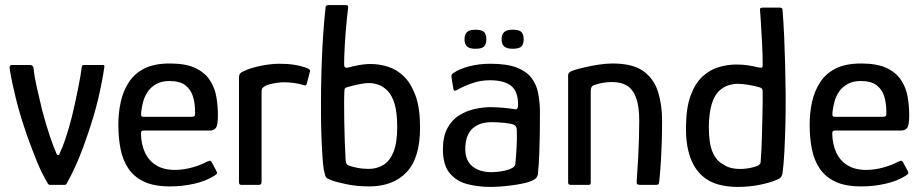

<svg xmlns="http://www.w3.org/2000/svg" viewBox="-20 -728 3633 756"><path d="M178 0Q171 0 168 -6Q143 -48 124 -95.5Q105 -143 88 -190Q60 -270 43.5 -336Q27 -402 19 -452Q15 -472 26 -472H99Q104 -472 107.5 -469Q111 -466 112 -461Q115 -428 124.5 -386Q134 -344 146 -294Q161 -238 175.5 -194.5Q190 -151 202 -124Q205 -117 209 -117.5Q213 -118 215 -124Q225 -144 237.5 -181Q250 -218 263 -268Q276 -323 287 -377Q298 -431 302 -465Q303 -472 309 -472H386Q392 -472 391 -465Q383 -408 366.5 -338.5Q350 -269 324 -195Q309 -149 289 -101Q269 -53 243 -6Q240 0 235 0Z M446 -237Q446 -284 455.5 -327Q465 -370 487.5 -404.5Q510 -439 549 -458.5Q588 -478 649 -478Q712 -478 749.5 -460Q787 -442 806.5 -412Q826 -382 832 -346Q838 -310 838 -274Q838 -235 830 -224.5Q822 -214 806 -214H545Q541 -214 538 -212Q535 -210 535 -201Q536 -160 550.5 -128Q565 -96 594.5 -77.5Q624 -59 668 -59Q702 -59 736 -68.5Q770 -78 790 -89Q800 -94 805.5 -95Q811 -96 816 -85L832 -55Q836 -48 834 -44.5Q832 -41 824 -36Q791 -15 744.5 -4.5Q698 6 650 6Q587 6 547.5 -12.5Q508 -31 485.5 -64.5Q463 -98 454.5 -142Q446 -186 446 -237ZM748 -288Q748 -322 739.5 -349Q731 -376 709.5 -392.5Q688 -409 647 -409Q617 -409 596 -397.5Q575 -386 562.5 -368Q550 -350 544 -328.5Q538 -307 536 -287Q535 -275 536.5 -271.5Q538 -268 546 -268H733Q742 -268 745.5 -271Q749 -274 748 -288Z M1081 -477Q1146 -477 1191 -459Q1197 -456 1199.5 -453Q1202 -450 1200 -445L1188 -399Q1186 -393 1183.5 -392Q1181 -391 1175 -393Q1157 -399 1136 -401.5Q1115 -404 1099 -404Q1083 -404 1068 -401.5Q1053 -399 1041.5 -396Q1030 -393 1025 -390Q1020 -387 1015 -383Q1010 -379 1010 -365V-14Q1010 -5 1007 -2.5Q1004 0 998 0H930Q927 0 924 -2Q921 -4 921 -12V-418Q921 -433 925 -438Q929 -443 938 -447Q967 -461 1007.5 -469Q1048 -477 1081 -477Z M1434 6Q1383 6 1342.5 -3Q1302 -12 1291 -16Q1277 -21 1270 -25Q1263 -29 1260.5 -37Q1258 -45 1255 -59Q1252 -77 1249.5 -114.5Q1247 -152 1245.5 -195.5Q1244 -239 1244 -275Q1243 -388 1247.5 -498Q1252 -608 1262 -699Q1262 -704 1265 -706Q1268 -708 1274 -708H1339Q1350 -708 1350.5 -704Q1351 -700 1350 -691Q1348 -674 1345.5 -650.5Q1343 -627 1341 -600.5Q1339 -574 1337.5 -549Q1336 -524 1335.5 -504.5Q1335 -485 1335 -474Q1335 -465 1339.5 -462.5Q1344 -460 1351 -462Q1364 -466 1390 -471Q1416 -476 1440 -476Q1474 -476 1508.5 -465Q1543 -454 1571 -426.5Q1599 -399 1616.5 -350.5Q1634 -302 1634 -226Q1634 -105 1580.5 -49.5Q1527 6 1434 6ZM1432 -63Q1464 -63 1489.5 -78.5Q1515 -94 1529.5 -130Q1544 -166 1544 -228Q1544 -284 1534 -318Q1524 -352 1506.5 -370Q1489 -388 1470 -394.5Q1451 -401 1432 -401Q1421 -401 1403.5 -398Q1386 -395 1370.5 -391Q1355 -387 1348 -385Q1343 -384 1339.5 -381Q1336 -378 1336 -370Q1335 -351 1335 -320Q1335 -289 1335.5 -250.5Q1336 -212 1337.5 -172Q1339 -132 1341 -95Q1342 -87 1344.5 -83Q1347 -79 1351 -77Q1364 -72 1385.5 -67.5Q1407 -63 1432 -63Z M1911 8Q1861 8 1818.5 -3.5Q1776 -15 1750 -47Q1724 -79 1724 -140Q1724 -191 1742 -224Q1760 -257 1789 -274.5Q1818 -292 1850 -299Q1882 -306 1910 -306Q1937 -306 1963.5 -303.5Q1990 -301 2007 -298Q2020 -295 2020 -315Q2020 -368 1992.5 -390Q1965 -412 1909 -412Q1871 -412 1836.5 -399.5Q1802 -387 1780 -374Q1772 -370 1769 -371Q1766 -372 1765 -379L1758 -422Q1757 -431 1758.5 -434Q1760 -437 1766 -441Q1790 -457 1828 -467Q1866 -477 1911 -477Q1976 -477 2014.5 -462Q2053 -447 2072.5 -421.5Q2092 -396 2098.5 -363.5Q2105 -331 2106 -295Q2106 -247 2105.5 -205.5Q2105 -164 2103.5 -124Q2102 -84 2098 -42Q2096 -33 2091.5 -27.5Q2087 -22 2074 -16Q2060 -10 2038.5 -5.5Q2017 -1 1994 2Q1971 5 1949 6.5Q1927 8 1911 8ZM1916 -50Q1925 -50 1939.5 -51.5Q1954 -53 1969.5 -56.5Q1985 -60 1996 -66Q2007 -72 2009 -81Q2012 -109 2014 -146Q2016 -183 2015 -215Q2015 -232 2003 -237Q1990 -242 1964.5 -244.5Q1939 -247 1912 -247Q1898 -247 1881 -243Q1864 -239 1848 -228Q1832 -217 1822 -195.5Q1812 -174 1812 -140Q1812 -110 1825 -90Q1838 -70 1861.5 -60Q1885 -50 1916 -50ZM1895 -573Q1895 -555 1886.5 -545.5Q1878 -536 1852 -536Q1828 -536 1818.5 -545.5Q1809 -555 1809 -573Q1809 -592 1818.5 -601.5Q1828 -611 1852 -611Q1878 -611 1886.5 -601.5Q1895 -592 1895 -573ZM2042 -573Q2042 -555 2033.5 -545.5Q2025 -536 1998 -536Q1975 -536 1965 -545.5Q1955 -555 1955 -573Q1955 -592 1965 -601.5Q1975 -611 1998 -611Q2025 -611 2033.5 -601.5Q2042 -592 2042 -573Z M2228 0Q2217 0 2217 -9Q2217 -115 2217 -220.5Q2217 -326 2217 -431Q2217 -439 2222.5 -443.5Q2228 -448 2244 -453Q2257 -457 2282.5 -463Q2308 -469 2337.5 -473.5Q2367 -478 2392 -478Q2471 -478 2513 -448Q2555 -418 2571 -366.5Q2587 -315 2587 -253Q2587 -209 2585.5 -164.5Q2584 -120 2581.5 -81.5Q2579 -43 2576 -16Q2575 -4 2572 -2Q2569 0 2559 0H2503Q2493 0 2489.5 -2.5Q2486 -5 2487 -14Q2487 -20 2489 -46.5Q2491 -73 2493 -110Q2495 -147 2496 -185.5Q2497 -224 2497 -254Q2497 -307 2485.5 -340.5Q2474 -374 2450.5 -389.5Q2427 -405 2390 -405Q2371 -405 2354 -402Q2337 -399 2323 -394Q2316 -393 2311 -387.5Q2306 -382 2306 -368Q2306 -315 2306 -255.5Q2306 -196 2306 -133.5Q2306 -71 2306 -9Q2306 0 2298 0Z M2681 -230Q2682 -306 2700 -353.5Q2718 -401 2747 -427.5Q2776 -454 2811 -464Q2846 -474 2880 -474Q2904 -474 2927 -470.5Q2950 -467 2964 -463Q2974 -461 2978.5 -461.5Q2983 -462 2983 -471Q2983 -488 2982.5 -512Q2982 -536 2980.5 -561.5Q2979 -587 2977.5 -611.5Q2976 -636 2975 -655Q2974 -674 2973 -682Q2971 -693 2974 -695.5Q2977 -698 2983 -698H3050Q3054 -698 3057.5 -696.5Q3061 -695 3061 -690Q3065 -644 3067.5 -588.5Q3070 -533 3071.5 -473.5Q3073 -414 3073.5 -353.5Q3074 -293 3072.5 -236.5Q3071 -180 3068.5 -131Q3066 -82 3061 -44Q3059 -36 3054.5 -30Q3050 -24 3033 -18Q3010 -8 2969.5 0Q2929 8 2883 8Q2842 8 2807 -2Q2772 -12 2747 -34Q2714 -62 2697 -111Q2680 -160 2681 -230ZM2771 -229Q2771 -162 2786.5 -127.5Q2802 -93 2828 -81Q2845 -68 2870 -64.5Q2895 -61 2920.5 -64.5Q2946 -68 2965 -76Q2969 -79 2972 -82Q2975 -85 2975 -90Q2977 -114 2978.5 -144.5Q2980 -175 2980.5 -207.5Q2981 -240 2982 -270.5Q2983 -301 2983 -326.5Q2983 -352 2983 -367Q2983 -376 2979.5 -379.5Q2976 -383 2971 -384Q2951 -390 2927 -394Q2903 -398 2885 -398Q2868 -398 2848 -392Q2828 -386 2810.5 -369Q2793 -352 2782.5 -318.5Q2772 -285 2771 -229Z M3168 -237Q3168 -284 3177.5 -327Q3187 -370 3209.5 -404.5Q3232 -439 3271 -458.5Q3310 -478 3371 -478Q3434 -478 3471.5 -460Q3509 -442 3528.5 -412Q3548 -382 3554 -346Q3560 -310 3560 -274Q3560 -235 3552 -224.5Q3544 -214 3528 -214H3267Q3263 -214 3260 -212Q3257 -210 3257 -201Q3258 -160 3272.5 -128Q3287 -96 3316.5 -77.5Q3346 -59 3390 -59Q3424 -59 3458 -68.5Q3492 -78 3512 -89Q3522 -94 3527.5 -95Q3533 -96 3538 -85L3554 -55Q3558 -48 3556 -44.5Q3554 -41 3546 -36Q3513 -15 3466.5 -4.5Q3420 6 3372 6Q3309 6 3269.5 -12.5Q3230 -31 3207.5 -64.5Q3185 -98 3176.5 -142Q3168 -186 3168 -237ZM3470 -288Q3470 -322 3461.5 -349Q3453 -376 3431.5 -392.5Q3410 -409 3369 -409Q3339 -409 3318 -397.5Q3297 -386 3284.5 -368Q3272 -350 3266 -328.5Q3260 -307 3258 -287Q3257 -275 3258.5 -271.5Q3260 -268 3268 -268H3455Q3464 -268 3467.5 -271Q3471 -274 3470 -288Z"/></svg>

Font: Glory Thin Medium
Style: Regular
Weight: 500
Version: Version 1.011